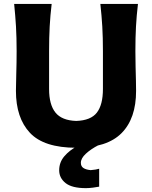

<svg xmlns="http://www.w3.org/2000/svg" viewBox="-20 -733 768 970"><path d="M365.5 13.5Q202 13.5 131.2 -62Q60.5 -137.5 60.5 -274Q60.5 -303 62.2 -359.5Q64 -416 64 -474.5Q64 -543.5 60.8 -598.8Q57.5 -654 51.5 -713H241Q234 -654 231 -598.8Q228 -543.5 228 -474.5V-283Q228 -204.5 260 -164.5Q292 -124.5 365 -122Q439 -124.5 469.5 -164.2Q500 -204 500 -283.5V-474.5Q500 -543.5 496.8 -598.8Q493.5 -654 487 -713H677Q670 -654 667 -598.8Q664 -543.5 664 -474.5Q664 -435.5 665 -396.2Q666 -357 666.8 -324.5Q667.5 -292 667.5 -273.5Q667.5 -134.5 594.2 -60.5Q521 13.5 365.5 13.5ZM414 217.5Q343.5 217.5 311.2 191.8Q279 166 279 127.5Q279 87 305 56.5Q331 26 371 5V-24L447 -33.5L478 0Q438.5 20.5 413.5 43.8Q388.5 67 388.5 89.5Q388.5 107.5 401.8 116Q415 124.5 438.5 126.5Q452.5 125.5 463.5 123.5Q474.5 121.5 481 119.5V210Q469.5 212.5 449.5 215Q429.5 217.5 414 217.5Z"/></svg>

Font: Commissioner Flair
Style: Bold
Weight: 700
Designer: Kostas Bartsokas
Foundry: Kostas Bartsokas
Version: Version 1.000; ttfautohint (v1.8.3)